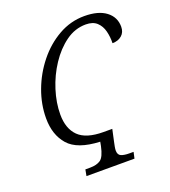

<svg xmlns="http://www.w3.org/2000/svg" viewBox="-133 -820 814 917"><g transform="rotate(-20 274.5 -361.0)"><path d="M149 0 155 -32H179Q213 -32 232.5 -45.5Q252 -59 263 -111L267 -132Q153 -137 107.5 -189Q62 -241 62 -325Q62 -396 88 -466Q114 -536 160.5 -594Q207 -652 268.5 -687Q330 -722 400 -722Q471 -722 510 -692.5Q549 -663 549 -614Q549 -586 530.5 -570Q512 -554 483 -554Q484 -586 476.5 -615.5Q469 -645 449 -663.5Q429 -682 393 -682Q338 -682 291 -648Q244 -614 208 -559.5Q172 -505 152 -441.5Q132 -378 132 -319Q132 -247 171 -208.5Q210 -170 298 -170H342L329 -110Q326 -97 324 -85.5Q322 -74 322 -67Q322 -45 337 -38.5Q352 -32 379 -32H400L393 0Z"/></g></svg>

Font: Noto Serif SemiCondensed Light
Style: Italic
Weight: 300
Width: 4
Italic angle: -12°
Designer: Monotype Design Team
Foundry: Monotype Imaging Inc.
Version: Version 2.013; ttfautohint (v1.8.4.7-5d5b)